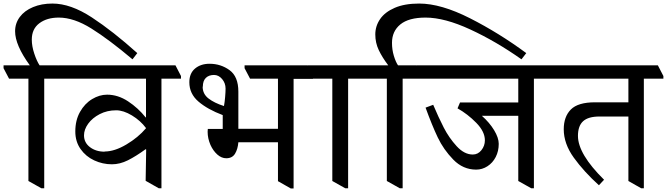

<svg xmlns="http://www.w3.org/2000/svg" viewBox="-51 -1018 3755 1081"><path d="M128 -795Q128 -758 142 -716Q156 -674 172 -650H275L307 -590V-575H198V42H182L109 1V-575H0L-31 -634V-650H117Q34 -764 34 -842Q34 -887 60.5 -922.5Q87 -958 135 -978Q183 -998 244 -998Q347 -998 466 -920Q585 -842 722 -719L695 -684Q562 -796 463.5 -857.5Q365 -919 280 -919Q213 -919 170.5 -887Q128 -855 128 -795Z M968 -590V-575H858V42H843L769 0L772 -176L769 -178Q714 -138 669 -115.5Q624 -93 579 -93Q527 -93 479.5 -115Q432 -137 402.5 -179Q373 -221 373 -278Q373 -341 399.5 -388Q426 -435 467.5 -460Q509 -485 552 -485Q613 -485 670 -447.5Q727 -410 769 -357H771V-575H307L276 -634V-650H937ZM538 -165Q594 -165 660.5 -204.5Q727 -244 771 -296V-297Q740 -339 692 -368Q644 -397 603 -397Q552 -397 510.5 -375.5Q469 -354 445.5 -321.5Q422 -289 422 -256Q422 -215 455.5 -189.5Q489 -164 538 -164Z M1711 -589V-574H1602V43H1586L1514 2V-217H1291Q1288 -179 1272.5 -153Q1257 -127 1223 -127Q1196 -127 1172.5 -148Q1149 -169 1134 -202Q1118 -239 1118 -276Q1118 -287 1119 -292H1203V-370Q1118 -402 1066.5 -446Q1015 -490 1015 -555Q1015 -605 1047 -632Q1079 -659 1129 -659Q1192 -659 1241.5 -623Q1291 -587 1291 -502V-293H1514V-575H1357L1326 -634V-650H1679ZM1090 -530Q1090 -489 1123 -463.5Q1156 -438 1210 -421Q1214 -442 1216.5 -471.5Q1219 -501 1219 -519Q1219 -550 1199.5 -573Q1180 -596 1154 -596Q1125 -596 1108 -579.5Q1091 -563 1091 -530Z M2018 -590V-575H1909V42H1893L1820 1V-575H1711L1680 -634V-650H1987Z M2912 -719 2885 -684Q2742 -785 2597 -852Q2452 -919 2345 -919Q2250 -919 2203 -880.5Q2156 -842 2156 -777Q2156 -738 2166.5 -703.5Q2177 -669 2190 -650H2293L2325 -590V-575H2216V42H2200L2127 1V-575H2018L1987 -634V-650H2135Q2101 -695 2081.5 -736Q2062 -777 2062 -824Q2062 -871 2089 -910.5Q2116 -950 2171.5 -974Q2227 -998 2309 -998Q2432 -998 2595.5 -915Q2759 -832 2912 -719Z M3065 -575H2955V42H2940L2867 1V-366H2662Q2705 -328 2731 -285Q2757 -242 2757 -208Q2757 -167 2740 -134Q2723 -101 2693.5 -82Q2664 -63 2630 -63Q2556 -63 2501 -119.5Q2446 -176 2413.5 -244.5Q2381 -313 2345 -412L2388 -428Q2418 -357 2447.5 -299.5Q2477 -242 2520 -195Q2563 -148 2611 -148Q2640 -148 2659.5 -172.5Q2679 -197 2679 -228Q2679 -277 2630.5 -326.5Q2582 -376 2525 -408L2539 -441H2867V-575H2325L2294 -634V-650H3034L3065 -590Z M3684 -575H3574V42H3559L3487 1V-362H3324Q3261 -362 3232 -335.5Q3203 -309 3203 -253Q3203 -151 3350 -6L3321 25Q3236 -52 3179.5 -130.5Q3123 -209 3123 -290Q3123 -361 3163 -401.5Q3203 -442 3299 -442H3487V-575H3065L3034 -634V-650H3653L3684 -590Z"/></svg>

Font: Martel DemiBold
Style: Regular
Weight: 600
Designer: Dan Reynolds
Foundry: Dan Reynolds
Version: Version 1.001; ttfautohint (v1.1) -l 5 -r 5 -G 72 -x 0 -D la